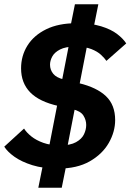

<svg xmlns="http://www.w3.org/2000/svg" viewBox="-25 -800 613 902"><path d="M265 82H155L184 -62L200 -82L304 -616L298 -636L327 -780H437L408 -636L390 -616L286 -82L294 -62ZM516 -236Q516 -181 486 -128.5Q456 -76 396.5 -42Q337 -8 248 -8Q178 -8 127 -24Q76 -40 43 -63.5Q10 -87 -5 -111L88 -196Q100 -177 122.5 -159Q145 -141 178.5 -129Q212 -117 257 -117Q305 -117 332 -132Q359 -147 369.5 -169Q380 -191 380 -213Q380 -236 367 -257Q354 -278 316 -287L250 -302Q160 -322 117 -366Q74 -410 74 -479Q74 -538 104 -586Q134 -634 192 -662.5Q250 -691 334 -691Q403 -691 450 -676.5Q497 -662 525.5 -640Q554 -618 568 -596L475 -514Q466 -527 449.5 -542.5Q433 -558 404 -569.5Q375 -581 328 -581Q283 -581 257 -567.5Q231 -554 220.5 -534.5Q210 -515 210 -496Q210 -472 225 -453.5Q240 -435 274 -427L347 -409Q430 -389 473 -348Q516 -307 516 -236Z"/></svg>

Font: IBM Plex Sans
Style: Italic
Weight: 400
Italic angle: -11.31°
Designer: Mike Abbink, Paul van der Laan, Pieter van Rosmalen
Foundry: Bold Monday
Version: Version 3.201